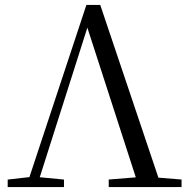

<svg xmlns="http://www.w3.org/2000/svg" viewBox="-20 -754 758 774"><path d="M11 0V-30.1L107.8 -41.1H124.4L237.9 -30.1V0ZM85.4 0 328.3 -734.2H384.1L631.3 0H540.1L321.7 -674.9H342.7L337.3 -658.6L127.7 0ZM418.3 0V-30.3L555.2 -41.3H575.4L711.9 -30.3V0Z"/></svg>

Font: Noto Serif HK
Style: Regular
Weight: 200
Designer: Ryoko NISHIZUKA 西塚涼子 (kana & ideographs); Frank Grießhammer (Latin, Greek & Cyrillic); Wenlong ZHANG 张文龙 (bopomofo); San
Foundry: Adobe
Version: Version 2.001;hotconv 1.1.0;makeotfexe 2.6.0